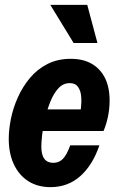

<svg xmlns="http://www.w3.org/2000/svg" viewBox="-20 -760 479 790"><path d="M188 10Q135 10 96.5 -14.5Q58 -39 37 -84Q16 -129 16 -189Q16 -227 25 -271.5Q34 -316 53.5 -359.5Q73 -403 103 -439Q133 -475 175 -496.5Q217 -518 271 -518Q322 -518 357.5 -497.5Q393 -477 412 -439Q431 -401 431 -346Q431 -312 424 -279Q417 -246 406 -221H102L121 -310H339L305 -271Q310 -290 313 -315Q316 -340 314 -363.5Q312 -387 301 -402.5Q290 -418 267 -418Q240 -418 220.5 -397Q201 -376 187.5 -342.5Q174 -309 165.5 -273Q157 -237 153.5 -206Q150 -175 150 -158Q150 -123 162.5 -106.5Q175 -90 199 -90Q223 -90 239 -106.5Q255 -123 269 -162H389Q361 -80 310 -35Q259 10 188 10ZM283 -583 187 -740H339L381 -583Z"/></svg>

Font: Instrument Sans Condensed
Style: Bold Italic
Weight: 700
Width: 3
Italic angle: -13°
Designer: Rodrigo Fuenzalida
Foundry: fragTYPE
Version: Version 1.000;gftools[0.9.28]